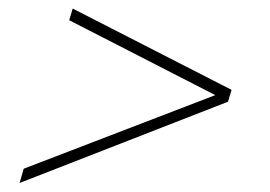

<svg xmlns="http://www.w3.org/2000/svg" viewBox="-20 -474 615 437"><path d="M499 -242.5 24.5 -57.5 34 -90 470 -257.5 137.5 -428 145.5 -454.5 507 -269.5Z"/></svg>

Font: Newsreader Display Light
Style: Italic
Weight: 300
Italic angle: -17°
Designer: Hugues Gentile
Foundry: Production Type
Version: Version 1.001